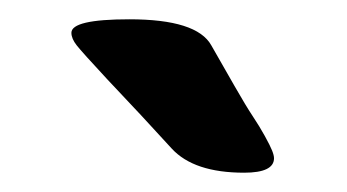

<svg xmlns="http://www.w3.org/2000/svg" viewBox="-20 -774 360 199"><path d="M264 -610Q264 -595 233 -595Q181 -595 158 -620Q128 -653 91 -692Q65 -720 59.5 -727Q54 -734 54 -740Q54 -754 114 -754Q184 -754 199 -727Q211 -706 223 -685Q235 -664 242 -653.5Q249 -643 254.5 -633Q260 -623 262 -618Q264 -613 264 -610Z"/></svg>

Font: mmAsap
Style: Bold
Weight: 700
Designer: Pablo Cosgaya
Foundry: Omnibus-Type
Version: Version 1.001